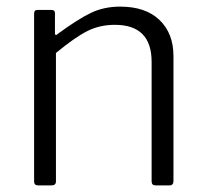

<svg xmlns="http://www.w3.org/2000/svg" viewBox="-20 -560 621 580"><path d="M83 -12V-519Q83 -530 93 -530H136Q146 -530 146 -520V-461Q146 -449 155 -458Q215 -502 254.5 -521Q294 -540 343 -540Q420 -540 462 -499.5Q504 -459 504 -391V-13Q504 0 492 0H450Q438 0 438 -12V-373Q438 -485 327 -485Q281 -485 243.5 -466Q206 -447 149 -400V-12Q149 0 136 0H95Q83 0 83 -12Z"/></svg>

Font: Libre Franklin Light
Style: Regular
Weight: 300
Designer: Pablo Impallari, Rodrigo Fuenzalida
Foundry: Impallari Type
Version: Version 1.002; ttfautohint (v1.5)